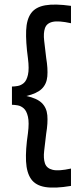

<svg xmlns="http://www.w3.org/2000/svg" viewBox="-20 -629 360 852"><path d="M295 196Q224 208 181 201Q138 194 118 165.5Q98 137 95.5 86.5Q93 36 104 -38Q110 -85 104 -111Q98 -137 85.5 -148Q73 -159 58.5 -161.5Q44 -164 33 -164V-245Q44 -245 58.5 -247.5Q73 -250 85.5 -260.5Q98 -271 104 -297Q110 -323 104 -370Q94 -444 96 -493.5Q98 -543 118 -570.5Q138 -598 181 -605.5Q224 -613 295 -603V-526Q240 -538 213.5 -532Q187 -526 179.5 -504Q172 -482 176 -448.5Q180 -415 185 -372Q193 -324 190 -290Q187 -256 165.5 -235Q144 -214 97 -203Q144 -193 165.5 -172Q187 -151 190 -117.5Q193 -84 185 -36Q180 7 176 40.5Q172 74 179.5 96Q187 118 213.5 124.5Q240 131 295 119Z"/></svg>

Font: Darker Grotesque SemiBold
Style: Regular
Weight: 600
Designer: Gabriel Lam
Foundry: TypeRant
Version: Version 1.000;gftools[0.9.28]